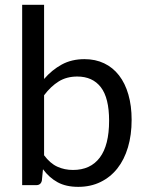

<svg xmlns="http://www.w3.org/2000/svg" viewBox="-20 -756 600 784"><path d="M160 -433.5Q192 -470.5 232.2 -492.5Q272.5 -514.5 325 -514.5Q369.5 -514.5 405.2 -497.5Q441 -480.5 466 -448.2Q491 -416 504.2 -370Q517.5 -324 517.5 -266.5Q517.5 -205 502.5 -154.5Q487.5 -104 459.2 -68.2Q431 -32.5 390.5 -12.8Q350 7 299.5 7Q249.5 7 215.2 -11.8Q181 -30.5 155.5 -65L151 -19Q147 0 128 0H70.5V-736.5H160ZM160 -122Q184.5 -89 213.8 -75.5Q243 -62 278 -62Q349.5 -62 387.5 -112.5Q425.5 -163 425.5 -263Q425.5 -356 391.8 -399.8Q358 -443.5 295.5 -443.5Q252 -443.5 219.8 -423.5Q187.5 -403.5 160 -367Z"/></svg>

Font: Lato
Style: Regular
Weight: 400
Designer: Lukasz Dziedzic with Adam Twardoch and Botio Nikoltchev
Foundry: tyPoland Lukasz Dziedzic
Version: Version 2.010; 2014-09-01; http://www.latofonts.com/; ttfaut